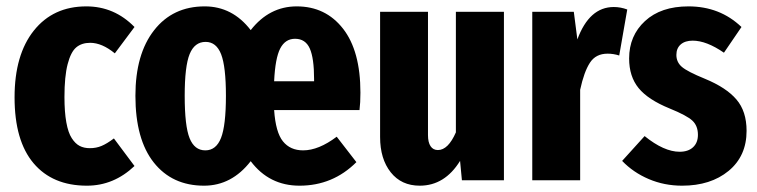

<svg xmlns="http://www.w3.org/2000/svg" viewBox="-20 -568 2384 605"><path d="M252 -547.9Q340.3 -547.9 403.8 -482.9L341.8 -399.9Q301.3 -433.1 264.2 -433.1Q237.3 -433.1 220.2 -418.7Q203.1 -404.3 193.1 -365.7Q183.1 -327.1 183.1 -262.2Q183.1 -214.8 189 -182.4Q194.8 -149.9 206.1 -132.6Q217.3 -115.2 231 -108.2Q244.6 -101.1 263.2 -101.1Q283.2 -101.1 300 -108.2Q316.9 -115.2 338.9 -131.8L403.8 -44.9Q338.4 17.1 253.9 17.1Q145.5 17.1 85.7 -53.7Q25.9 -124.5 25.9 -261.2Q25.9 -395.5 86.7 -471.7Q147.5 -547.9 252 -547.9Z M1115.7 -275.9Q1115.7 -244.1 1112.8 -221.2H843.8Q848.6 -150.9 871.6 -122.6Q894.5 -94.2 935.1 -94.2Q983.9 -94.2 1041 -137.2L1103 -57.1Q1028.8 17.1 923.8 17.1Q828.1 17.1 770 -60.1Q710 17.1 623 17.1Q522.5 17.1 464.6 -55.9Q406.7 -128.9 406.7 -266.1Q406.7 -397.5 465.6 -472.7Q524.4 -547.9 625 -547.9Q712.4 -547.9 770 -473.1Q828.6 -547.9 915 -547.9Q1005.9 -547.9 1060.8 -477.8Q1115.7 -407.7 1115.7 -275.9ZM969.7 -312V-318.8Q969.7 -384.8 956.1 -415.3Q942.4 -445.8 909.7 -445.8Q878.9 -445.8 863 -415.3Q847.2 -384.8 843.8 -312ZM691.9 -266.1Q691.9 -357.9 676.8 -397Q661.6 -436 627.9 -436Q593.3 -436 577.6 -397.7Q562 -359.4 562 -266.1Q562 -170.9 577.4 -132.6Q592.8 -94.2 627 -94.2Q661.1 -94.2 676.5 -133.5Q691.9 -172.9 691.9 -266.1Z M1567.9 -530.8V0H1435.5L1429.7 -61Q1381.3 17.1 1302.7 17.1Q1244.6 17.1 1211.2 -25.1Q1177.7 -67.4 1177.7 -136.2V-530.8H1328.6V-142.1Q1328.6 -119.6 1336.7 -107.4Q1344.7 -95.2 1359.9 -95.2Q1392.1 -95.2 1416.5 -150.9V-530.8Z M1914.1 -545.9Q1935.5 -545.9 1956.5 -538.1L1931.2 -393.1Q1913.1 -398.9 1894.5 -398.9Q1857.4 -398.9 1838.9 -370.4Q1820.3 -341.8 1808.1 -285.2V0H1657.2V-530.8H1788.1L1799.3 -443.8Q1836.9 -545.9 1914.1 -545.9Z M2149.4 -547.9Q2248.5 -547.9 2316.4 -482.9L2261.2 -401.9Q2206.1 -439.9 2162.6 -439.9Q2138.7 -439.9 2125 -428Q2111.3 -416 2111.3 -395Q2111.3 -372.1 2128.7 -357.2Q2146 -342.3 2201.2 -319.8Q2268.6 -292 2300.5 -254.6Q2332.5 -217.3 2332.5 -155.8Q2332.5 -76.2 2275.9 -29.5Q2219.2 17.1 2129.4 17.1Q2073.2 17.1 2024.4 -3.7Q1975.6 -24.4 1940.4 -61L2011.2 -139.2Q2072.3 -89.8 2121.6 -89.8Q2148.4 -89.8 2163.8 -104Q2179.2 -118.2 2179.2 -143.1Q2179.2 -171.4 2161.9 -187.7Q2144.5 -204.1 2090.3 -226.1Q2022 -253.9 1992.2 -290.5Q1962.4 -327.1 1962.4 -383.8Q1962.4 -455.6 2012.5 -501.7Q2062.5 -547.9 2149.4 -547.9Z"/></svg>

Font: Fira Sans Compressed
Style: Bold
Weight: 700
Width: 1
Designer: Carrois Corporate & Edenspiekermann AG
Foundry: Carrois Corporate GbR & Edenspiekermann AG
Version: Version 4.203;PS 004.203;hotconv 1.0.88;makeotf.lib2.5.64775